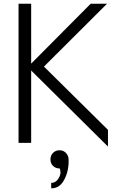

<svg xmlns="http://www.w3.org/2000/svg" viewBox="-20 -770 629 1035"><path d="M217 -411 562 -70V20L148 -390V0H80V-750H148V-427L469 -750H557ZM350 93Q351 153 326 199.5Q301 246 256 245V216Q279 216 293 195.5Q307 175 306 158Q305 141 301 138Q280 138 266 124.5Q252 111 252 89Q252 68 266 54Q280 40 301 40Q322 40 336 55Q350 70 350 93Z"/></svg>

Font: Orkney Light
Style: Regular
Weight: 300
Designer: Samuel Oakes and Alfredo Marco Pradil
Foundry: Alfredo Marco Pradil
Version: 1.0; ttfautohint (v1.5)